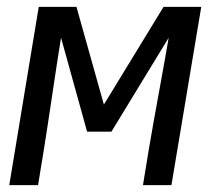

<svg xmlns="http://www.w3.org/2000/svg" viewBox="-20 -540 640 560"><path d="M7 0 93 -520H203L283 -235L457 -520H567L480 0H397L414 -104Q428 -186 443 -267.5Q458 -349 472 -430L305 -156H234L158 -430Q145 -349 133 -267.5Q121 -186 108 -104L91 0Z"/></svg>

Font: Iosevka SS04 Extended
Style: Italic
Weight: 400
Width: 7
Italic angle: -9°
Monospace: yes
Designer: Belleve Invis
Foundry: Belleve Invis
Version: Version 19.0.0; ttfautohint (v1.8.4)